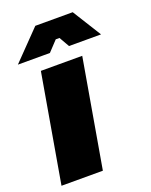

<svg xmlns="http://www.w3.org/2000/svg" viewBox="-136 -794 682 868"><g transform="rotate(-20 204.5 -360.0)"><path d="M7 0H206L296 -520H97ZM409 -582 323 -720H143L9 -582H163L209 -631H227L255 -582Z"/></g></svg>

Font: Fixel Display 20240404 Black
Style: Italic
Weight: 900
Italic angle: -10°
Designer: AlfaBravo + MacPaw
Foundry: Kyrylo Tkachov, Marchela Mozhyna, Serhii Makarenko, Maria Weinstein, Zakhar Kryvoshyya
Version: Version 1.211;Glyphs 3.2 (3225)